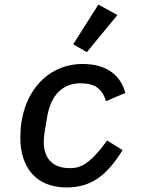

<svg xmlns="http://www.w3.org/2000/svg" viewBox="-20 -808 640 840"><path d="M271 12.1C384.2 12.1 450.3 -45.5 516.3 -151.3L448.9 -193.2C369.7 -85.6 330.3 -72.4 285.5 -72.4C213.4 -72.4 171.5 -111.5 171.5 -187.9C171.5 -202.1 172.6 -215.9 176.1 -235.8L186.1 -295.8C202.1 -391.7 253.9 -443.5 331.7 -443.5C393.5 -443.5 426.1 -421.9 443.9 -365.4L528.4 -401.6C508.9 -473 453.5 -528.1 341.6 -528.1C182.2 -528.1 68.9 -396 68.9 -206C68.9 -73.9 139.2 12.1 271 12.1ZM300.1 -614 360.1 -579.9 493.6 -742.2 410.5 -788Z"/></svg>

Font: Margiela Mono Italic Medium It
Style: Regular
Weight: 500
Designer: Mike Abbink, Paul van der Laan, Pieter van Rosmalen
Foundry: Bold Monday
Version: Version 2.003 2021